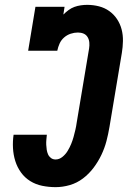

<svg xmlns="http://www.w3.org/2000/svg" viewBox="-20 -763 540 791"><path d="M209 8Q181 8 154 2.5Q127 -3 104.5 -17Q82 -31 66.5 -52.5Q51 -74 43 -99.5Q35 -125 33.5 -153Q32 -181 36 -208H173Q172 -198 171 -187.5Q170 -177 170.5 -166.5Q171 -156 172.5 -146Q174 -136 178 -127Q182 -118 190 -112Q198 -106 209 -106Q224 -106 237 -116.5Q250 -127 258.5 -141Q267 -155 273 -169.5Q279 -184 283 -198.5Q287 -213 290.5 -228Q294 -243 296 -258L347 -563Q349 -575 348 -587.5Q347 -600 341 -610Q335 -620 324.5 -624.5Q314 -629 301 -629Q286 -629 271 -624Q256 -619 244 -608.5Q232 -598 225.5 -583.5Q219 -569 216 -554H96L126 -735H246L241 -703Q251 -713 262.5 -721.5Q274 -730 286.5 -734.5Q299 -739 312.5 -741Q326 -743 339 -743Q364 -743 387.5 -737Q411 -731 430 -717.5Q449 -704 462 -684.5Q475 -665 481 -642Q487 -619 486.5 -594Q486 -569 482 -545L431 -240Q426 -210 418.5 -181.5Q411 -153 398 -125.5Q385 -98 366 -72.5Q347 -47 322 -28Q297 -9 267.5 -0.5Q238 8 209 8Z"/></svg>

Font: Iosevka Curly Slab HvObl
Style: Regular
Weight: 900
Italic angle: -9°
Monospace: yes
Designer: Belleve Invis
Foundry: Belleve Invis
Version: Version 11.1.0; ttfautohint (v1.8.3)